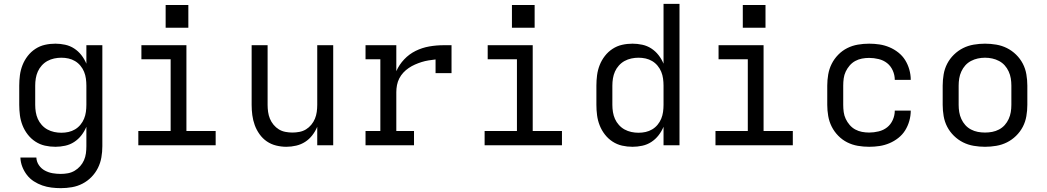

<svg xmlns="http://www.w3.org/2000/svg" viewBox="-20 -755 5440 998"><path d="M296 223Q272 223 247.5 220Q223 217 200 209Q177 201 156 187.5Q135 174 120 154.5Q105 135 96 112Q87 89 86 64H169Q170 86 182.5 104Q195 122 214 132Q233 142 254 145.5Q275 149 296 149Q315 149 333.5 145.5Q352 142 368 132.5Q384 123 396.5 109Q409 95 416.5 78Q424 61 426.5 42.5Q429 24 429 5V-96Q419 -72 403 -51.5Q387 -31 365.5 -17Q344 -3 318.5 2.5Q293 8 268 8Q240 8 213.5 2Q187 -4 164 -19Q141 -34 124 -56Q107 -78 97 -103.5Q87 -129 83.5 -156Q80 -183 80 -210V-310Q80 -337 83.5 -364Q87 -391 97 -416.5Q107 -442 124 -464Q141 -486 164 -501Q187 -516 213.5 -522Q240 -528 268 -528Q293 -528 318.5 -522.5Q344 -517 365.5 -503Q387 -489 403 -468.5Q419 -448 429 -424V-520H512V5Q512 34 507 63Q502 92 489 118Q476 144 455.5 165Q435 186 409 199.5Q383 213 354 218Q325 223 296 223ZM299 -65Q318 -65 336 -69Q354 -73 370 -82.5Q386 -92 398 -106.5Q410 -121 417 -138Q424 -155 426.5 -173.5Q429 -192 429 -210V-310Q429 -328 426.5 -346.5Q424 -365 417 -382Q410 -399 398 -413.5Q386 -428 370 -437.5Q354 -447 336 -451Q318 -455 299 -455Q280 -455 261.5 -451Q243 -447 226.5 -438Q210 -429 197 -414.5Q184 -400 176.5 -383Q169 -366 166 -347.5Q163 -329 163 -310V-210Q163 -191 166 -172.5Q169 -154 176.5 -137Q184 -120 197 -105.5Q210 -91 226.5 -82Q243 -73 261.5 -69Q280 -65 299 -65Z M699 0V-74H867V-447H715V-520H949V-74H1101V0ZM841 -611V-729H959V-611Z M1468 8Q1442 8 1415.5 1.5Q1389 -5 1367 -20Q1345 -35 1329 -57.5Q1313 -80 1304 -105Q1295 -130 1291.5 -156.5Q1288 -183 1288 -210V-520H1371V-210Q1371 -192 1373.5 -173.5Q1376 -155 1383 -138Q1390 -121 1402 -106.5Q1414 -92 1429.5 -82.5Q1445 -73 1463.5 -69.5Q1482 -66 1500 -66Q1518 -66 1536.5 -69.5Q1555 -73 1570.5 -82.5Q1586 -92 1598 -106.5Q1610 -121 1617 -138Q1624 -155 1626.5 -173.5Q1629 -192 1629 -210V-520H1712V0H1629V-96Q1619 -72 1603 -51.5Q1587 -31 1566 -17.5Q1545 -4 1519.5 2Q1494 8 1468 8Z M1880 0V-74H1957V-447H1880V-520H2040V-385Q2055 -419 2081 -446.5Q2107 -474 2140.5 -490.5Q2174 -507 2211 -513.5Q2248 -520 2286 -520H2327V-375H2244V-446Q2226 -444 2207.5 -441Q2189 -438 2171.5 -432.5Q2154 -427 2137 -419.5Q2120 -412 2104.5 -401.5Q2089 -391 2076.5 -377.5Q2064 -364 2055.5 -347.5Q2047 -331 2043.5 -312.5Q2040 -294 2040 -276V-74H2132V0Z M2499 0V-74H2667V-447H2515V-520H2749V-74H2901V0ZM2641 -611V-729H2759V-611Z M3268 8Q3240 8 3213.5 2Q3187 -4 3164 -19Q3141 -34 3124 -56Q3107 -78 3097 -103.5Q3087 -129 3083.5 -156Q3080 -183 3080 -210V-310Q3080 -337 3083.5 -364Q3087 -391 3097 -416.5Q3107 -442 3124 -464Q3141 -486 3164 -501Q3187 -516 3213.5 -522Q3240 -528 3268 -528Q3293 -528 3318.5 -522.5Q3344 -517 3365.5 -503Q3387 -489 3403 -468.5Q3419 -448 3429 -424V-735H3512V0H3429V-96Q3419 -72 3403 -51.5Q3387 -31 3365.5 -17Q3344 -3 3318.5 2.5Q3293 8 3268 8ZM3299 -65Q3318 -65 3336 -69Q3354 -73 3370 -82.5Q3386 -92 3398 -106.5Q3410 -121 3417 -138Q3424 -155 3426.5 -173.5Q3429 -192 3429 -210V-310Q3429 -328 3426.5 -346.5Q3424 -365 3417 -382Q3410 -399 3398 -413.5Q3386 -428 3370 -437.5Q3354 -447 3336 -451Q3318 -455 3299 -455Q3280 -455 3261.5 -451Q3243 -447 3226.5 -438Q3210 -429 3197 -414.5Q3184 -400 3176.5 -383Q3169 -366 3166 -347.5Q3163 -329 3163 -310V-210Q3163 -191 3166 -172.5Q3169 -154 3176.5 -137Q3184 -120 3197 -105.5Q3210 -91 3226.5 -82Q3243 -73 3261.5 -69Q3280 -65 3299 -65Z M3699 0V-74H3867V-447H3715V-520H3949V-74H4101V0ZM3841 -611V-729H3959V-611Z M4498 8Q4468 8 4439 3Q4410 -2 4384 -15Q4358 -28 4337 -49.5Q4316 -71 4303 -97Q4290 -123 4285 -152Q4280 -181 4280 -210V-310Q4280 -339 4285 -368Q4290 -397 4303 -423Q4316 -449 4337 -470.5Q4358 -492 4384 -505Q4410 -518 4439 -523Q4468 -528 4498 -528Q4525 -528 4551.5 -524Q4578 -520 4603 -509.5Q4628 -499 4649.5 -482Q4671 -465 4685 -442.5Q4699 -420 4706.5 -393.5Q4714 -367 4714 -340H4631Q4631 -365 4620.5 -388.5Q4610 -412 4591 -427Q4572 -442 4547 -448Q4522 -454 4498 -454Q4479 -454 4460.5 -450.5Q4442 -447 4425.5 -438Q4409 -429 4396.5 -414.5Q4384 -400 4376 -383Q4368 -366 4365.5 -347.5Q4363 -329 4363 -310V-210Q4363 -191 4365.5 -172.5Q4368 -154 4376 -137Q4384 -120 4396.5 -105.5Q4409 -91 4425.5 -82Q4442 -73 4460.5 -69.5Q4479 -66 4498 -66Q4522 -66 4547 -72Q4572 -78 4591 -93Q4610 -108 4620.5 -131.5Q4631 -155 4631 -180H4714Q4714 -153 4706.5 -126.5Q4699 -100 4685 -77.5Q4671 -55 4649.5 -38Q4628 -21 4603 -10.5Q4578 0 4551.5 4Q4525 8 4498 8Z M5100 8Q5071 8 5041.5 3Q5012 -2 4986 -15Q4960 -28 4938.5 -49Q4917 -70 4903.5 -96Q4890 -122 4885 -151.5Q4880 -181 4880 -210V-310Q4880 -339 4885 -368.5Q4890 -398 4903.5 -424Q4917 -450 4938.5 -471Q4960 -492 4986 -505Q5012 -518 5041.5 -523Q5071 -528 5100 -528Q5129 -528 5158.5 -523Q5188 -518 5214 -505Q5240 -492 5261.5 -471Q5283 -450 5296.5 -424Q5310 -398 5315 -368.5Q5320 -339 5320 -310V-210Q5320 -181 5315 -151.5Q5310 -122 5296.5 -96Q5283 -70 5261.5 -49Q5240 -28 5214 -15Q5188 -2 5158.5 3Q5129 8 5100 8ZM5100 -66Q5119 -66 5137.5 -69.5Q5156 -73 5173 -82Q5190 -91 5202.5 -105Q5215 -119 5223 -136.5Q5231 -154 5234 -172.5Q5237 -191 5237 -210V-310Q5237 -329 5234 -347.5Q5231 -366 5223 -383.5Q5215 -401 5202.5 -415Q5190 -429 5173 -438Q5156 -447 5137.5 -451Q5119 -455 5100 -455Q5081 -455 5062.5 -451Q5044 -447 5027 -438Q5010 -429 4997.5 -415Q4985 -401 4977 -383.5Q4969 -366 4966 -347.5Q4963 -329 4963 -310V-210Q4963 -191 4966 -172.5Q4969 -154 4977 -136.5Q4985 -119 4997.5 -105Q5010 -91 5027 -82Q5044 -73 5062.5 -69.5Q5081 -66 5100 -66Z"/></svg>

Font: Nova
Style: Regular
Weight: 400
Monospace: yes
Designer: Belleve Invis
Foundry: Belleve Invis
Version: Version 24.1.4; ttfautohint (v1.8.4)